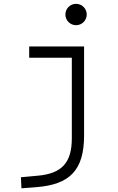

<svg xmlns="http://www.w3.org/2000/svg" viewBox="-20 -764 626 1018"><path d="M93.8 234.4 170.9 228.5C350.1 214.8 425.8 138.7 425.8 -45.9V-517.6H134.8V-458H360.8V-30.3C360.8 99.1 307.1 156.2 180.7 167.5L90.8 175.8ZM383.3 -630.4C414.6 -630.4 439.9 -655.8 439.9 -687C439.9 -718.3 414.6 -743.7 383.3 -743.7C352.1 -743.7 326.7 -718.3 326.7 -687C326.7 -655.8 352.1 -630.4 383.3 -630.4Z"/></svg>

Font: Cascadia Code Light
Style: Regular
Weight: 300
Monospace: yes
Designer: Aaron Bell
Foundry: Saja Typeworks
Version: Version 2404.023